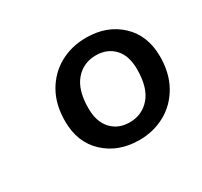

<svg xmlns="http://www.w3.org/2000/svg" viewBox="-78 -814 529 504"><g transform="rotate(-30 186.5 -562.5)"><path d="M217 -411Q154 -411 113 -449Q72 -487 72 -551Q72 -602 93 -638.5Q114 -675 149.5 -694.5Q185 -714 229 -714Q292 -714 332.5 -676Q373 -638 373 -574Q373 -524 352 -487Q331 -450 295.5 -430.5Q260 -411 217 -411ZM218 -464Q256 -464 280 -492Q304 -520 304 -575Q304 -617 283 -639Q262 -661 228 -661Q190 -661 166 -633Q142 -605 142 -550Q142 -509 163 -486.5Q184 -464 218 -464Z"/></g></svg>

Font: Nunito SemiBold
Style: Italic
Weight: 600
Italic angle: -9°
Designer: Vernon Adams
Foundry: Vernon Adams
Version: Version 3.601; ttfautohint (v1.8.2.53-6de2)